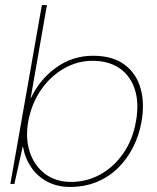

<svg xmlns="http://www.w3.org/2000/svg" viewBox="-20 -729 621 761"><path d="M257 12Q208 12 168.5 -8.5Q129 -29 104 -65.5Q79 -102 71 -148H70L37 0H21L146 -709H166L101 -337Q136 -413 201.5 -460.5Q267 -508 349 -508Q425 -508 472 -474Q519 -440 536.5 -381Q554 -322 541 -247Q531 -191 506.5 -143.5Q482 -96 445.5 -61Q409 -26 361.5 -7Q314 12 257 12ZM261 -8Q324 -8 377.5 -37.5Q431 -67 468.5 -121Q506 -175 519 -248Q532 -322 514 -376Q496 -430 453 -459Q410 -488 347 -488Q286 -488 232.5 -457Q179 -426 142 -372Q105 -318 92 -248Q80 -181 98 -126.5Q116 -72 158.5 -40Q201 -8 261 -8Z"/></svg>

Font: DM Sans 28pt Thin
Style: Italic
Weight: 250
Italic angle: -10°
Version: Version 4.004;gftools[0.9.30]